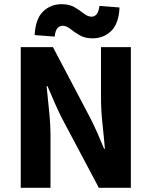

<svg xmlns="http://www.w3.org/2000/svg" viewBox="-20 -897 724 917"><path d="M79.1 0V-671.9H232.9L411.1 -333.5Q428.2 -299.8 445.1 -262Q461.9 -224.1 477.1 -186.5H481Q476.6 -239.7 469.5 -304.9Q462.4 -370.1 462.4 -429.7V-671.9H605V0H452.1L272.9 -337.9Q255.9 -372.1 239.5 -409.7Q223.1 -447.3 207 -485.4H202.6Q208 -429.7 214.6 -366.2Q221.2 -302.7 221.2 -243.2V0ZM421.9 -713.9Q385.3 -713.9 359.9 -729Q334.5 -744.1 315.7 -759Q296.9 -773.9 279.3 -773.9Q264.6 -773.9 254.4 -762.5Q244.1 -751 241.2 -722.2L145.5 -729.5Q149.4 -806.6 185.5 -841.8Q221.7 -877 274.4 -877Q311.5 -877 336.7 -862.1Q361.8 -847.2 380.6 -832.3Q399.4 -817.4 417 -817.4Q431.6 -817.4 441.4 -828.9Q451.2 -840.3 455.1 -868.7L550.8 -861.3Q547.4 -784.2 511 -749Q474.6 -713.9 421.9 -713.9Z"/></svg>

Font: Akatab Black
Style: Regular
Weight: 900
Designer: SIL Global
Foundry: SIL Global
Version: Version 4.000